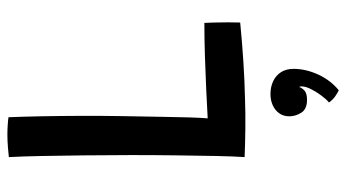

<svg xmlns="http://www.w3.org/2000/svg" viewBox="-229 -460 938 520"><g transform="rotate(-90 240.0 -200.0)"><path d="M74.5 -6.5Q76.5 -34 77.5 -82Q78.5 -130 79.2 -189.8Q80 -249.5 80 -313.5Q80 -378 79.2 -440.5Q78.5 -503 77.5 -556.2Q76.5 -609.5 74.5 -645Q83 -646 100.8 -647.5Q118.5 -649 136.5 -649Q148.5 -649 162.8 -648Q177 -647 182.5 -646Q184 -610.5 185 -560.8Q186 -511 186.2 -453.8Q186.5 -396.5 185.5 -337.5Q184.5 -278.5 183.5 -224Q183 -186.5 182 -155.8Q181 -125 179.5 -106.5Q214 -108.5 257.8 -110.5Q301.5 -112.5 348 -114Q394.5 -115.5 438 -115.5Q438.5 -106 439 -88.5Q439.5 -71 439.5 -52Q439.5 -33 439 -18.5Q383 -13 331.8 -9.8Q280.5 -6.5 234.5 -5.5Q192 -4 152.2 -4.5Q112.5 -5 74.5 -6.5ZM255.5 248.5Q251.5 247 240.8 240Q230 233 222.5 222Q231.5 214.5 241.5 201Q251.5 187.5 258.8 173Q266 158.5 266 148Q266 143.5 264.5 141Q262 149 254.5 155.8Q247 162.5 229.5 162.5Q204.5 162.5 194.8 147Q185 131.5 185 114.5Q185 99 192.8 87.8Q200.5 76.5 214.2 70Q228 63.5 245.5 63.5Q264.5 63.5 280 70.8Q295.5 78 304.5 92Q313.5 106 313.5 126Q313.5 159.5 298 193Q282.5 226.5 255.5 248.5Z"/></g></svg>

Font: Grandstander Thin
Style: Regular
Weight: 400
Version: Version 1.200